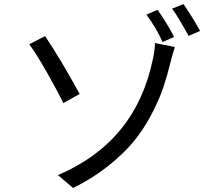

<svg xmlns="http://www.w3.org/2000/svg" viewBox="-20 -896 1040 943"><path d="M338.9 27.3 264.6 -36.1Q646.5 -198.2 730.5 -604.5Q741.2 -653.3 741.2 -684.6L838.9 -665Q822.3 -612.3 818.4 -593.8Q801.8 -525.4 782.2 -466.8Q762.7 -408.2 724.6 -335.4Q686.5 -262.7 637.7 -202.6Q588.9 -142.6 511.7 -81.1Q434.6 -19.5 338.9 27.3ZM124 -678.7 201.2 -718.8Q274.4 -611.3 371.1 -434.6L291 -389.6Q260.7 -452.1 209.5 -542Q158.2 -631.8 124 -678.7ZM699.2 -824.2 753.9 -847.7Q799.8 -783.2 835 -714.8L778.3 -689.5Q750 -754.9 699.2 -824.2ZM825.2 -853.5 880.9 -876Q917 -825.2 962.9 -744.1L906.2 -719.7Q851.6 -819.3 825.2 -853.5Z"/></svg>

Font: GenEi Gothic M Regular
Style: Regular
Weight: 400
Designer: o_tamon (Modified); [Source Han Sans]
Ryoko NISHIZUKA  (kana & ideographs); Paul D. Hunt (Latin, Greek & Cyrillic); Wenl
Version: Version 1.1a;Original Version 1.004